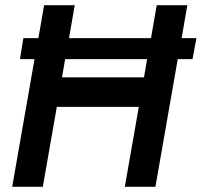

<svg xmlns="http://www.w3.org/2000/svg" viewBox="-20 -720 777 740"><path d="M722 -492H665L579 0H461L515 -308H199L145 0H27L113 -492H57L70 -573H128L150 -700H268L246 -573H562L584 -700H702L680 -573H737ZM547 -492H231L219 -422H535Z"/></svg>

Font: Cabin SemiBold
Style: Italic
Weight: 600
Italic angle: -7°
Designer: Pablo Impallari
Foundry: Pablo Impallari. http://www.impallari.com Igino Marini. http://www.ikern.com
Version: Version 2.200